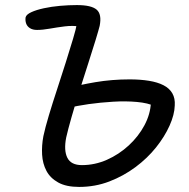

<svg xmlns="http://www.w3.org/2000/svg" viewBox="-20 -728 746 757"><path d="M292 9Q241 9 209.5 -8.5Q178 -26 163 -54.5Q148 -83 146 -118.5Q144 -154 151 -191Q158 -224 172.5 -272.5Q187 -321 205 -375.5Q223 -430 239.5 -482.5Q256 -535 268 -575Q280 -615 283 -634L298 -623Q267 -628 235.5 -624Q204 -620 176 -615Q148 -610 126 -610Q109 -610 98 -617Q87 -624 83 -635.5Q79 -647 81 -660Q84 -671 103.5 -680Q123 -689 153 -695.5Q183 -702 217 -705Q251 -708 283 -708Q340 -708 361 -690Q382 -672 373 -626Q369 -610 357 -570.5Q345 -531 328 -478.5Q311 -426 293.5 -370.5Q276 -315 262 -266Q248 -217 241 -186Q231 -135 245.5 -106Q260 -77 303 -77Q354 -77 401.5 -98Q449 -119 487.5 -154.5Q526 -190 549.5 -234Q573 -278 575 -324Q575 -340 575 -347Q575 -354 575 -360L591 -309Q564 -322 520 -326Q476 -330 426 -327Q376 -324 329.5 -317.5Q283 -311 249 -302L242 -379Q291 -393 356 -404Q421 -415 491 -415Q533 -415 567 -409.5Q601 -404 624.5 -392Q648 -380 659.5 -360Q671 -340 669 -312Q668 -276 648.5 -232.5Q629 -189 595 -146.5Q561 -104 514 -69Q467 -34 411 -12.5Q355 9 292 9Z"/></svg>

Font: Shantell Sans
Style: Italic
Weight: 400
Italic angle: -11°
Designer: Stephen Nixon, Anya Danilova, Shantell Martin
Foundry: Arrow Type
Version: Version 1.011;[c5ecc13dd]